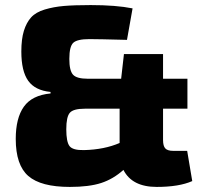

<svg xmlns="http://www.w3.org/2000/svg" viewBox="-20 -723 803 756"><path d="M717 -129 737 -10Q685 13 597 13Q500 13 466 -54Q426 -18 378.5 -2.5Q331 13 255 13Q141 13 91.5 -30Q42 -73 42 -176Q42 -258 74 -303Q106 -348 179 -355V-361Q118 -367 91 -405Q64 -443 64 -520Q64 -569 74 -601.5Q84 -634 102.5 -654.5Q121 -675 156 -685.5Q191 -696 231.5 -699.5Q272 -703 337 -703Q437 -703 502 -690L480 -566Q366 -569 332 -569Q284 -569 268.5 -554.5Q253 -540 253 -491Q253 -445 267.5 -429Q282 -413 325 -413H457L468 -510H622V-413H718V-295H622V-172Q622 -148 631 -138.5Q640 -129 662 -129ZM451 -295H314Q269 -295 255 -279Q241 -263 241 -214Q241 -164 254 -147.5Q267 -131 311 -132Q391 -134 451 -160Z"/></svg>

Font: Exo 2.0 Extra Bold
Style: Regular
Weight: 800
Designer: Natanael Gama
Version: Version 1.001;PS 001.001;hotconv 1.0.70;makeotf.lib2.5.58329